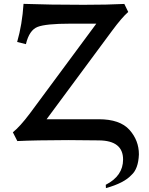

<svg xmlns="http://www.w3.org/2000/svg" viewBox="-20 -718 763 984"><path d="M522.9 246.1 522 229Q610.8 183.6 610.8 99.6Q610.8 2.9 487.8 1.5Q364.7 0 329.6 0Q160.2 0.5 68.8 4.9L45.9 -40Q82 -68.8 131.8 -134.8L473.6 -596.7H339.4Q215.3 -596.7 172.6 -580.1Q129.9 -563.5 112.8 -491.7L67.9 -502.9Q93.8 -592.8 100.6 -698.2Q233.9 -693.4 408.7 -693.4Q531.7 -693.4 617.2 -697.8L637.2 -656.7Q605 -628.9 554.2 -560.1L218.8 -106.9H485.8Q594.7 -106.9 643.3 -52.7Q691.9 1.5 691.9 73.2Q689 147.9 653.3 179.2Q615.7 220.2 522.9 246.1Z"/></svg>

Font: Kelvinch
Style: Bold
Weight: 700
Designer: Paul James Miller
Foundry: High-Logic / Made with FontCreator
Version: Version 3.501;March 28, 2021;FontCreator 13.0.0.2683 64-bit